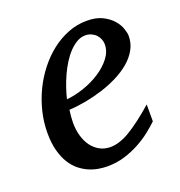

<svg xmlns="http://www.w3.org/2000/svg" viewBox="-99 -578 632 674"><g transform="rotate(-20 217.0 -240.5)"><path d="M328.1 -394Q328.1 -403.8 324.2 -413.3Q320.3 -422.9 313.5 -430.2Q306.6 -437.5 296.4 -442.1Q286.1 -446.8 273.9 -446.8Q257.3 -446.8 242.2 -438Q227.1 -429.2 213.1 -414.6Q199.2 -399.9 187.3 -380.9Q175.3 -361.8 165.8 -340.8Q156.2 -319.8 148.9 -298.3Q141.6 -276.9 137.2 -257.8Q168.9 -260.7 202.9 -272.5Q236.8 -284.2 264.6 -302.5Q292.5 -320.8 310.3 -344.2Q328.1 -367.7 328.1 -394ZM417 -393.1Q417 -365.7 404.3 -342.8Q391.6 -319.8 369.9 -301.3Q348.1 -282.7 319.6 -268.3Q291 -253.9 259.5 -243.9Q228 -233.9 195.3 -227.8Q162.6 -221.7 132.8 -220.2Q131.3 -210.4 130.1 -196.8Q128.9 -183.1 128.9 -173.8Q128.9 -146.5 135.5 -123.5Q142.1 -100.6 154.5 -83.7Q167 -66.9 184.6 -57.4Q202.1 -47.9 224.1 -47.9Q257.8 -47.9 298.3 -72.3Q338.9 -96.7 394 -145V-82Q379.9 -68.4 359.4 -52Q338.9 -35.6 312.7 -21.2Q286.6 -6.8 255.9 2.7Q225.1 12.2 190.9 12.2Q175.8 12.2 158 9.3Q140.1 6.3 122.6 -1.2Q105 -8.8 88.6 -22Q72.3 -35.2 59.8 -55.4Q47.4 -75.7 39.8 -103.8Q32.2 -131.8 32.2 -169.9Q32.2 -209.5 41.7 -248.8Q51.3 -288.1 68.6 -324Q85.9 -359.9 110.4 -390.9Q134.8 -421.9 164.1 -444.6Q193.4 -467.3 226.8 -480.2Q260.3 -493.2 295.9 -493.2Q330.6 -493.2 353.8 -481.7Q377 -470.2 391.1 -454.1Q405.3 -438 411.1 -420.9Q417 -403.8 417 -393.1Z"/></g></svg>

Font: Charis SIL
Style: Italic
Weight: 400
Italic angle: -11°
Foundry: SIL International
Version: Version 4.112